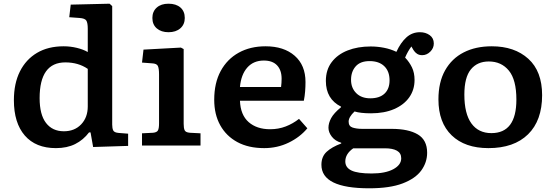

<svg xmlns="http://www.w3.org/2000/svg" viewBox="-20 -786 3001 1037"><path d="M282 14Q173 14 114 -54Q55 -122 55 -245Q55 -335 87.5 -400Q120 -465 180 -500.5Q240 -536 324 -536Q360 -536 395 -527.5Q430 -519 454 -505V-631Q454 -662 446.5 -674.5Q439 -687 409 -689L354 -693L362 -761L572 -766L586 -753V-113Q586 -93 591.5 -81.5Q597 -70 621 -68L672 -64V2L483 8L469 -71H461Q430 -30 386 -8Q342 14 282 14ZM325 -77Q383 -77 418.5 -114.5Q454 -152 454 -211V-414Q403 -449 333 -449Q194 -449 194 -256Q194 -167 228.5 -122Q263 -77 325 -77Z M890 -612Q851 -612 827 -632.5Q803 -653 803 -689Q803 -724 826.5 -745Q850 -766 890 -766Q931 -766 954.5 -745.5Q978 -725 978 -689Q978 -654 954 -633Q930 -612 890 -612ZM747 0V-66L807 -69Q827 -71 833 -81.5Q839 -92 839 -120V-384Q839 -417 832.5 -430Q826 -443 800 -444L747 -448L755 -518L957 -529L972 -521V-117Q972 -95 977 -83Q982 -71 1005 -69L1063 -66V0Z M1407 14Q1322 14 1262 -18.5Q1202 -51 1169.5 -109.5Q1137 -168 1137 -247Q1137 -338 1172 -402.5Q1207 -467 1269.5 -501.5Q1332 -536 1414 -536Q1513 -536 1571.5 -485Q1630 -434 1630 -343Q1630 -318 1628 -292.5Q1626 -267 1621 -242H1276Q1279 -165 1323 -126.5Q1367 -88 1439 -88Q1484 -88 1523 -103Q1562 -118 1595 -144L1640 -93Q1600 -45 1539 -15.5Q1478 14 1407 14ZM1276 -316H1498Q1501 -338 1501 -361Q1501 -407 1476.5 -433Q1452 -459 1405 -459Q1349 -459 1315.5 -421Q1282 -383 1276 -316Z M1974 231Q1716 231 1716 104Q1716 60 1744 34Q1772 8 1823 -11V-15Q1791 -24 1772.5 -47.5Q1754 -71 1754 -96Q1754 -121 1768.5 -148Q1783 -175 1822 -207V-210Q1740 -251 1740 -349Q1740 -409 1771.5 -450.5Q1803 -492 1857.5 -513.5Q1912 -535 1982 -535Q2018 -535 2054 -528Q2090 -521 2121 -506Q2144 -556 2175 -584Q2206 -612 2248 -612Q2279 -612 2301 -596Q2323 -580 2323 -551Q2323 -526 2304 -507Q2285 -488 2260 -488Q2244 -488 2232.5 -495.5Q2221 -503 2213 -516L2202 -535Q2183 -510 2168 -475Q2191 -451 2205 -422Q2219 -393 2219 -354Q2219 -301 2190.5 -260.5Q2162 -220 2109 -197Q2056 -174 1984 -174Q1927 -174 1895 -184Q1863 -154 1863 -129Q1863 -104 1884.5 -97Q1906 -90 1937 -90H2095Q2186 -90 2236.5 -60Q2287 -30 2287 39Q2287 91 2255.5 134.5Q2224 178 2155 204.5Q2086 231 1974 231ZM1980 -255Q2030 -255 2057 -280.5Q2084 -306 2084 -352Q2084 -401 2055.5 -428.5Q2027 -456 1976 -456Q1926 -456 1901 -427.5Q1876 -399 1876 -355Q1876 -311 1904 -283Q1932 -255 1980 -255ZM1987 151Q2061 151 2104 128Q2147 105 2147 69Q2147 41 2124 28Q2101 15 2059 15H1888Q1845 45 1845 86Q1845 119 1878.5 135Q1912 151 1987 151Z M2618 14Q2491 14 2419.5 -55Q2348 -124 2348 -249Q2348 -342 2384 -406Q2420 -470 2484.5 -503Q2549 -536 2636 -536Q2759 -536 2833.5 -468.5Q2908 -401 2908 -272Q2908 -135 2832 -60.5Q2756 14 2618 14ZM2634 -67Q2769 -67 2769 -248Q2769 -355 2728.5 -404.5Q2688 -454 2620 -454Q2558 -454 2523 -411Q2488 -368 2488 -275Q2488 -172 2526 -119.5Q2564 -67 2634 -67Z"/></svg>

Font: Literata 7pt SemiBold
Style: Regular
Weight: 600
Designer: Latin by Veronika Burian and Jose Scaglione. Greek by Irene Vlachou. Cyrillic by Vera Evstafieva.
Foundry: TypeTogether
Version: Version 3.002